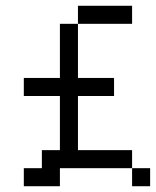

<svg xmlns="http://www.w3.org/2000/svg" viewBox="-20 -645 540 665"><path d="M500 0V-62.5H437.5V0ZM375 -312.5V-375H250V-562.5H187.5V-375H62.5V-312.5H187.5V-125H125V-62.5H62.5V0H187.5V-62.5H437.5V-125H250V-312.5ZM437.5 -562.5V-625H250V-562.5Z"/></svg>

Font: BFUnifontExMono
Style: Regular
Weight: 500
Version: Version 15.0.06